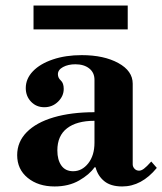

<svg xmlns="http://www.w3.org/2000/svg" viewBox="-20 -661 586 693"><path d="M177 12Q118 12 80 -19Q42 -50 42 -101Q42 -149 76.5 -184Q111 -219 174 -237.5Q237 -256 321 -256V-373Q321 -399 302 -414Q283 -429 252 -429Q226 -429 207.5 -419Q189 -409 189 -393Q189 -380 199.5 -370.5Q210 -361 210 -340Q210 -314 189.5 -294Q169 -274 140 -274Q111 -274 92 -294Q73 -314 73 -343Q73 -377 99 -404Q125 -431 171 -446.5Q217 -462 275 -462Q355 -462 407 -433.5Q459 -405 459 -359V-68Q459 -59 465.5 -52Q472 -45 482 -45Q490 -45 499.5 -52Q509 -59 526 -78L546 -55Q491 12 421 12Q380 12 356.5 -7Q333 -26 325 -57H321Q303 -31 265.5 -9.5Q228 12 177 12ZM244 -43Q276 -43 298.5 -71.5Q321 -100 321 -146V-225Q257 -225 222 -198Q187 -171 187 -118Q187 -84 201.5 -63.5Q216 -43 244 -43ZM101 -555V-641H441V-555Z"/></svg>

Font: Libre Bodoni
Style: Regular
Weight: 400
Designer: Pablo Impallari, Rodrigo Fuenzalida
Foundry: Impallari Type
Version: Version 2.005;gftools[0.9.23]